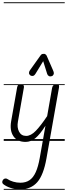

<svg xmlns="http://www.w3.org/2000/svg" viewBox="-38 -1246 593 1698"><path d="M140.5 428.5Q95.5 428.5 56.5 416Q17.5 403.5 -9 382.5Q-18 375.5 -18.2 364.5Q-18.5 353.5 -10 343Q-4 335 6.8 332.8Q17.5 330.5 27 337Q48 351.5 79 360.8Q110 370 142 370Q190.5 370 223.5 347.2Q256.5 324.5 278.2 276.2Q300 228 313.5 151L364 -134Q315.5 -57.5 275.2 -24.2Q235 9 188.5 9Q115 9 80.8 -41.2Q46.5 -91.5 60.5 -173L114 -476Q115 -482 119.8 -491.2Q124.5 -500.5 148 -500.5Q167 -500.5 171 -491Q175 -481.5 173.5 -473L120.5 -170.5Q111 -119 130.5 -81.5Q150 -44 193.5 -44Q235 -44 278.8 -89.2Q322.5 -134.5 379 -219L422.5 -467Q425 -479 429.8 -486.2Q434.5 -493.5 443 -497Q451.5 -500.5 464.5 -500.5Q479 -500.5 482.5 -493.5Q486 -486.5 483.5 -470L373 154.5Q347 302 291.5 365.2Q236 428.5 140.5 428.5ZM140.5 428.5Q95.5 428.5 56.5 416Q17.5 403.5 -9 382.5Q-18 375.5 -18.2 364.5Q-18.5 353.5 -10 343Q-4 335 6.8 332.8Q17.5 330.5 27 337Q48 351.5 79 360.8Q110 370 142 370Q190.5 370 223.5 347.2Q256.5 324.5 278.2 276.2Q300 228 313.5 151L364 -134Q315.5 -57.5 275.2 -24.2Q235 9 188.5 9Q115 9 80.8 -41.2Q46.5 -91.5 60.5 -173L114 -476Q115 -482 119.8 -491.2Q124.5 -500.5 148 -500.5Q167 -500.5 171 -491Q175 -481.5 173.5 -473L120.5 -170.5Q111 -119 130.5 -81.5Q150 -44 193.5 -44Q235 -44 278.8 -89.2Q322.5 -134.5 379 -219L422.5 -467Q425 -479 429.8 -486.2Q434.5 -493.5 443 -497Q451.5 -500.5 464.5 -500.5Q479 -500.5 482.5 -493.5Q486 -486.5 483.5 -470L373 154.5Q347 302 291.5 365.2Q236 428.5 140.5 428.5ZM419.5 -572.5Q405.5 -567.5 394.2 -573.5Q383 -579.5 379 -593L344 -705L276.5 -594.5Q264.5 -575 250.8 -574.2Q237 -573.5 228.5 -580.5Q218 -590 218.5 -601.8Q219 -613.5 226.5 -624L319.5 -754.5Q328 -767 336.2 -768.5Q344.5 -770 352 -770Q356.5 -770 364 -765.5Q371.5 -761 375 -752.5L431.5 -623Q441.5 -601 436.2 -588.5Q431 -576 419.5 -572.5ZM-5 424.5H534.5V432.5H-5ZM-5 -16H534.5V0H-5ZM-5 -501.5H534.5V-493.5H-5ZM-5 -1226H534.5V-1218H-5Z"/></svg>

Font: Edu AU VIC WA NT Guides
Style: Regular
Weight: 400
Designer: Tina and Corey Anderson, Eben Sorkin, Mirko Velimirovic
Foundry: Google for Education
Version: Version 1.001